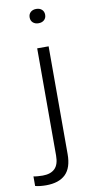

<svg xmlns="http://www.w3.org/2000/svg" viewBox="-133 -698 457 926"><g transform="rotate(-10 96.0 -235.0)"><path d="M15 188Q1 188 -13.5 186.5Q-28 185 -38 182V135Q-30 137 -17 138Q-4 139 7 139Q46 139 66.5 119Q87 99 87 55V-470H143V58Q143 125 110.5 156.5Q78 188 15 188ZM115 -588Q98 -588 87.5 -597.5Q77 -607 77 -623Q77 -639 87.5 -648.5Q98 -658 115 -658Q132 -658 142.5 -648.5Q153 -639 153 -623Q153 -607 142.5 -597.5Q132 -588 115 -588Z"/></g></svg>

Font: Celebes Light
Style: Regular
Weight: 300
Designer: Anugrah Pasau
Foundry: Lafontype
Version: Version 1.000; ttfautohint (v1.8.4)